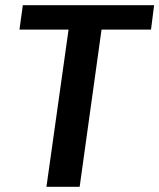

<svg xmlns="http://www.w3.org/2000/svg" viewBox="-20 -720 614 740"><path d="M574 -700 562 -606H310L379 -661L287 0H159L252 -661L305 -606H55L68 -700Z"/></svg>

Font: Pathway Extreme 8pt Thin 12pt SemiBold
Style: Italic
Weight: 600
Italic angle: -8°
Version: Version 1.001;gftools[0.9.26]